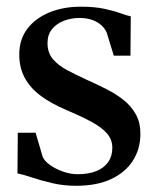

<svg xmlns="http://www.w3.org/2000/svg" viewBox="-20 -558 480 588"><path d="M213 11Q174.5 11 139.5 2.8Q104.5 -5.5 77 -14.8Q49.5 -24 33.5 -27L34.5 -151.5H89L110.5 -78.5Q115.5 -65.5 132.5 -53.2Q149.5 -41 172.2 -32.8Q195 -24.5 217.5 -24.5Q252 -24.5 275.5 -34.2Q299 -44 311.5 -62Q324 -80 324 -105.5Q324 -130.5 307.8 -149.2Q291.5 -168 260 -185Q228.5 -202 182.5 -221.5Q137.5 -240.5 105.5 -264Q73.5 -287.5 56.2 -318.8Q39 -350 39 -391.5Q39 -437 63.5 -469.5Q88 -502 130.8 -519.8Q173.5 -537.5 227.5 -537.5Q269.5 -537.5 298.8 -531.2Q328 -525 347.8 -517.8Q367.5 -510.5 380.5 -508L379.5 -387.5H328.5L307 -457.5Q302 -470 291 -480.2Q280 -490.5 263 -496.8Q246 -503 223.5 -503Q198.5 -503 176 -494.5Q153.5 -486 139.5 -469Q125.5 -452 125.5 -426Q125.5 -396.5 142 -377Q158.5 -357.5 186 -343Q213.5 -328.5 245 -314Q276.5 -300 306 -285Q335.5 -270 358.8 -251.5Q382 -233 396 -207.8Q410 -182.5 410 -148.5Q410 -102 387 -66Q364 -30 320.2 -9.5Q276.5 11 213 11Z"/></svg>

Font: Merriweather 96pt Medium
Style: Regular
Weight: 500
Version: Version 2.100